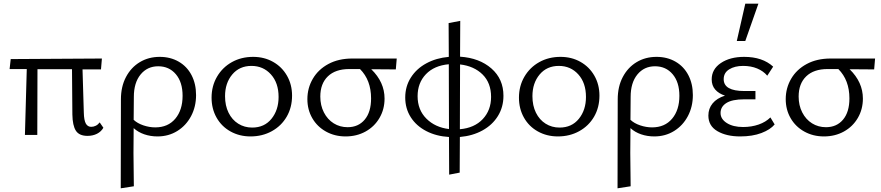

<svg xmlns="http://www.w3.org/2000/svg" viewBox="-20 -731 4773 1040"><path d="M125 -357H32L38 -411L532 -414L527 -355H427L434 -121Q435 -79 445 -61.5Q455 -44 474 -44Q487 -44 499 -50Q511 -56 520 -68L540 -39Q528 -18 505.5 -6.5Q483 5 454 5Q409 5 391 -23Q373 -51 372 -111L370 -356H183L182 0H115Z M635 -193Q635 -262 662.5 -314Q690 -366 737.5 -394.5Q785 -423 845 -423Q903 -423 948 -397Q993 -371 1017.5 -324Q1042 -277 1042 -216Q1042 -153 1015 -102Q988 -51 940.5 -21.5Q893 8 833 8Q795 8 761.5 -3.5Q728 -15 704 -37L703 98Q703 152 705 278L634 289Q635 125 635 -193ZM821 -41Q890 -41 929.5 -88Q969 -135 969 -212Q969 -286 932.5 -329Q896 -372 837 -372Q778 -372 741.5 -327.5Q705 -283 705 -206L704 -82Q724 -63 756.5 -52Q789 -41 821 -41Z M1126 -202Q1126 -265 1155.5 -315.5Q1185 -366 1236 -394.5Q1287 -423 1351 -423Q1411 -423 1459 -396Q1507 -369 1534.5 -321Q1562 -273 1562 -213Q1562 -149 1533 -99Q1504 -49 1452.5 -20.5Q1401 8 1337 8Q1277 8 1228.5 -19Q1180 -46 1153 -94Q1126 -142 1126 -202ZM1489 -206Q1489 -282 1447.5 -328Q1406 -374 1342 -374Q1277 -374 1238 -327.5Q1199 -281 1199 -210Q1199 -159 1218 -120.5Q1237 -82 1270.5 -61Q1304 -40 1346 -40Q1412 -40 1450.5 -87.5Q1489 -135 1489 -206Z M1645 -194Q1645 -254 1674.5 -304.5Q1704 -355 1759 -384.5Q1814 -414 1888 -414H2129L2124 -355Q2079 -356 1991 -356Q2063 -286 2063 -197Q2063 -139 2035.5 -92Q2008 -45 1960 -18.5Q1912 8 1852 8Q1793 8 1745.5 -18.5Q1698 -45 1671.5 -91Q1645 -137 1645 -194ZM1863 -42Q1921 -42 1955.5 -83Q1990 -124 1990 -198Q1990 -297 1930 -357H1872Q1797 -357 1756 -317.5Q1715 -278 1715 -208Q1715 -160 1734.5 -122Q1754 -84 1787.5 -63Q1821 -42 1863 -42Z M2412 11Q2343 7 2289 -21Q2235 -49 2205 -96Q2175 -143 2175 -203Q2175 -263 2205.5 -311Q2236 -359 2289.5 -388Q2343 -417 2411 -423L2410 -606L2473 -618L2472 -424Q2577 -417 2642 -360Q2707 -303 2707 -212Q2707 -151 2677 -102.5Q2647 -54 2593.5 -24.5Q2540 5 2471 11L2470 204L2413 215ZM2412 -32 2411 -383Q2332 -376 2287 -329Q2242 -282 2242 -210Q2242 -136 2289.5 -88.5Q2337 -41 2412 -32ZM2640 -206Q2640 -282 2594 -327.5Q2548 -373 2472 -382L2471 -31Q2550 -38 2595 -86Q2640 -134 2640 -206Z M2791 -202Q2791 -265 2820.5 -315.5Q2850 -366 2901 -394.5Q2952 -423 3016 -423Q3076 -423 3124 -396Q3172 -369 3199.5 -321Q3227 -273 3227 -213Q3227 -149 3198 -99Q3169 -49 3117.5 -20.5Q3066 8 3002 8Q2942 8 2893.5 -19Q2845 -46 2818 -94Q2791 -142 2791 -202ZM3154 -206Q3154 -282 3112.5 -328Q3071 -374 3007 -374Q2942 -374 2903 -327.5Q2864 -281 2864 -210Q2864 -159 2883 -120.5Q2902 -82 2935.5 -61Q2969 -40 3011 -40Q3077 -40 3115.5 -87.5Q3154 -135 3154 -206Z M3326 -193Q3326 -262 3353.5 -314Q3381 -366 3428.5 -394.5Q3476 -423 3536 -423Q3594 -423 3639 -397Q3684 -371 3708.5 -324Q3733 -277 3733 -216Q3733 -153 3706 -102Q3679 -51 3631.5 -21.5Q3584 8 3524 8Q3486 8 3452.5 -3.5Q3419 -15 3395 -37L3394 98Q3394 152 3396 278L3325 289Q3326 125 3326 -193ZM3512 -41Q3581 -41 3620.5 -88Q3660 -135 3660 -212Q3660 -286 3623.5 -329Q3587 -372 3528 -372Q3469 -372 3432.5 -327.5Q3396 -283 3396 -206L3395 -82Q3415 -63 3447.5 -52Q3480 -41 3512 -41Z M3817 -105Q3817 -143 3840 -171Q3863 -199 3907 -213Q3873 -224 3854 -246Q3835 -268 3835 -301Q3835 -356 3884.5 -389.5Q3934 -423 4011 -423Q4110 -423 4168 -370L4136 -321Q4115 -346 4081.5 -360Q4048 -374 4005 -374Q3960 -374 3930 -355.5Q3900 -337 3900 -302Q3900 -270 3928 -254Q3956 -238 4011 -238H4072V-193H4011Q3946 -193 3914.5 -173Q3883 -153 3883 -119Q3883 -86 3917 -64.5Q3951 -43 4005 -43Q4051 -43 4089.5 -56.5Q4128 -70 4153 -95L4176 -57Q4153 -29 4104.5 -10.5Q4056 8 3989 8Q3915 8 3866 -20.5Q3817 -49 3817 -105ZM4017 -711H4088L4017 -509H3971Z M4236 -194Q4236 -254 4265.5 -304.5Q4295 -355 4350 -384.5Q4405 -414 4479 -414H4720L4715 -355Q4670 -356 4582 -356Q4654 -286 4654 -197Q4654 -139 4626.5 -92Q4599 -45 4551 -18.5Q4503 8 4443 8Q4384 8 4336.5 -18.5Q4289 -45 4262.5 -91Q4236 -137 4236 -194ZM4454 -42Q4512 -42 4546.5 -83Q4581 -124 4581 -198Q4581 -297 4521 -357H4463Q4388 -357 4347 -317.5Q4306 -278 4306 -208Q4306 -160 4325.5 -122Q4345 -84 4378.5 -63Q4412 -42 4454 -42Z"/></svg>

Font: LXGW Bright TC
Style: Regular
Weight: 400
Designer: Christian Thalmann (Catharsis Fonts)
Foundry: LXGW / Christian Thalmann (Catharsis Fonts) / Fontworks Inc.
Version: Version 5.501